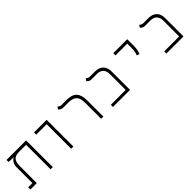

<svg xmlns="http://www.w3.org/2000/svg" viewBox="270 -1794 2976 2976"><g transform="rotate(-45 1758.0 -306.0)"><path d="M505.4 0H457V-537.6H306.2Q219.7 -537.6 187.3 -497.6Q154.8 -457.5 154.8 -376V0H14.6V-48.3H106.4V-385.3Q106.4 -446.8 129.2 -483.6Q151.9 -520.5 180.7 -534.2V-537.6H145.5L76.7 -541V-585.9H505.4Z M907.7 0V-537.6H679.2V-585.9H956.1V0Z M1613.3 -350.6V0H1564.9V-346.2Q1564.9 -451.7 1522.5 -494.6Q1480 -537.6 1378.4 -537.6H1268.6Q1240.2 -537.6 1223.4 -549.8Q1206.5 -562 1192.9 -573.2L1219.2 -611.8Q1230.5 -603.5 1245.6 -594.7Q1260.7 -585.9 1278.8 -585.9H1389.6Q1509.3 -585.9 1561.3 -529.8Q1613.3 -473.6 1613.3 -350.6Z M1823.7 0V-47.4H2149.9V-395Q2149.9 -463.9 2113.5 -500.7Q2077.1 -537.6 2012.2 -537.6H1889.2Q1860.8 -537.6 1843.5 -549.8Q1826.2 -562 1813.5 -573.2L1839.8 -611.8Q1851.1 -603.5 1866.2 -594.7Q1881.3 -585.9 1899.4 -585.9H2012.2Q2099.6 -585.9 2148.9 -538.6Q2198.2 -491.2 2198.2 -404.8V0Z M2694.8 -290 2649.9 -303.7Q2661.1 -330.1 2667.7 -361.1Q2674.3 -392.1 2674.3 -448.2V-537.6H2416.5V-585.9H2722.7V-448.2Q2722.7 -392.1 2714.4 -354.2Q2706.1 -316.4 2694.8 -290Z M2995.6 0V-47.4H3321.8V-395Q3321.8 -463.9 3285.4 -500.7Q3249 -537.6 3184.1 -537.6H3061Q3032.7 -537.6 3015.4 -549.8Q2998 -562 2985.4 -573.2L3011.7 -611.8Q3022.9 -603.5 3038.1 -594.7Q3053.2 -585.9 3071.3 -585.9H3184.1Q3271.5 -585.9 3320.8 -538.6Q3370.1 -491.2 3370.1 -404.8V0Z"/></g></svg>

Font: Cascadia Code NF ExtraLight
Style: Regular
Weight: 200
Monospace: yes
Designer: Aaron Bell
Foundry: Saja Typeworks
Version: Version 2404.023; ttfautohint (v1.8.4)